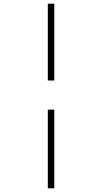

<svg xmlns="http://www.w3.org/2000/svg" viewBox="-20 -770 570 1040"><path d="M239 -750H274V-334H239ZM239 -176H274V250H239Z"/></svg>

Font: TitilliumMaps29L
Style: 1 wt
Weight: 100
Designer: Campivisivi
Foundry: Accademia di Belle Arti di Urbino and students of MA course of Visual design
Version: Version 001.001